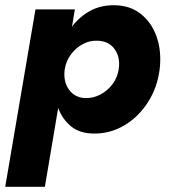

<svg xmlns="http://www.w3.org/2000/svg" viewBox="-30 -496 648 736"><path d="M582 -230Q590 -298 571 -353.5Q552 -409 510 -442.5Q468 -476 406 -476Q355 -476 315 -454Q275 -432 246 -394L257 -460H106L-10 220H142L193 -82Q209 -39 242.5 -11.5Q276 16 332 16Q394 16 447.5 -16Q501 -48 537 -104Q573 -160 582 -230ZM425 -230Q420 -198 401 -173Q382 -148 354.5 -133.5Q327 -119 296 -120Q256 -122 234 -153Q212 -184 218 -230Q223 -262 242 -287.5Q261 -313 287.5 -327Q314 -341 342 -340Q387 -339 409.5 -307.5Q432 -276 425 -230Z"/></svg>

Font: Jost* 700 Bold Italic
Style: Bold Italic
Weight: 700
Italic angle: -10°
Version: Version 3.200; ttfautohint (v0.97) -l 8 -r 50 -G 200 -x 14 -